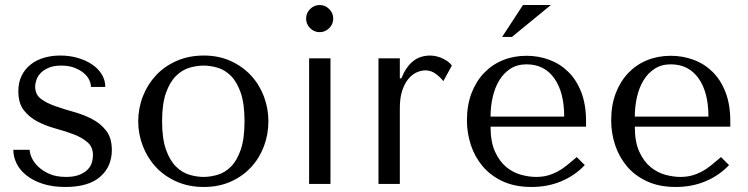

<svg xmlns="http://www.w3.org/2000/svg" viewBox="-20 -732 2976 764"><path d="M399 -386Q399 -413 385 -436Q371 -459 346.5 -475.5Q322 -492 289.5 -501.5Q257 -511 220 -511Q185 -511 154.5 -502Q124 -493 101.5 -475Q79 -457 66 -430.5Q53 -404 53 -369Q53 -321 75 -293Q97 -265 130 -248Q163 -231 201.5 -220.5Q240 -210 273 -197.5Q306 -185 328 -166Q350 -147 350 -114Q350 -100 345.5 -85Q341 -70 329 -57.5Q317 -45 296 -36.5Q275 -28 243 -28Q203 -28 175.5 -40.5Q148 -53 130.5 -70.5Q113 -88 105.5 -106Q98 -124 98 -136H33Q33 -108 46 -81.5Q59 -55 85.5 -34Q112 -13 150.5 -0.5Q189 12 240 12Q332 12 378.5 -28.5Q425 -69 425 -135Q425 -183 402.5 -212Q380 -241 346 -258.5Q312 -276 272.5 -287Q233 -298 199 -310Q165 -322 142.5 -339Q120 -356 120 -387Q120 -400 125 -414.5Q130 -429 142 -441.5Q154 -454 174 -462.5Q194 -471 224 -471Q254 -471 276 -462.5Q298 -454 313 -441.5Q328 -429 335 -414Q342 -399 342 -386Z M1048 -249Q1048 -197 1030 -149.5Q1012 -102 978.5 -66Q945 -30 897.5 -9Q850 12 791 12Q731 12 682.5 -9.5Q634 -31 600.5 -67Q567 -103 548.5 -150.5Q530 -198 530 -249Q530 -301 548.5 -348.5Q567 -396 600.5 -432Q634 -468 682.5 -489.5Q731 -511 791 -511Q850 -511 897.5 -489.5Q945 -468 978.5 -432Q1012 -396 1030 -348.5Q1048 -301 1048 -249ZM953 -249Q953 -319 938 -362.5Q923 -406 899 -430Q875 -454 846 -462.5Q817 -471 790 -471Q763 -471 734 -462.5Q705 -454 680.5 -430Q656 -406 640.5 -362.5Q625 -319 625 -249Q625 -180 640.5 -136.5Q656 -93 680.5 -69Q705 -45 734 -36.5Q763 -28 790 -28Q817 -28 846 -36.5Q875 -45 899 -69Q923 -93 938 -136.5Q953 -180 953 -249Z M1210 -500V0H1295V-500ZM1198 -658Q1198 -636 1214 -620Q1230 -604 1252 -604Q1274 -604 1290 -620Q1306 -636 1306 -658Q1306 -680 1290 -696Q1274 -712 1252 -712Q1230 -712 1214 -696Q1198 -680 1198 -658Z M1486 -500V0H1571V-302Q1571 -343 1580.5 -371.5Q1590 -400 1605 -418Q1620 -436 1638 -444Q1656 -452 1673 -452Q1696 -452 1715.5 -437Q1735 -422 1744 -409L1778 -471Q1769 -483 1756.5 -491Q1744 -499 1731.5 -503.5Q1719 -508 1708.5 -509.5Q1698 -511 1693 -511Q1651 -511 1623 -488Q1595 -465 1577 -420H1571V-500Z M2312 -228V-249Q2312 -316 2293 -365Q2274 -414 2241.5 -446Q2209 -478 2166 -494Q2123 -510 2075 -510Q2024 -510 1981 -492.5Q1938 -475 1906 -441.5Q1874 -408 1856 -360.5Q1838 -313 1838 -253Q1838 -203 1853.5 -155.5Q1869 -108 1900.5 -70.5Q1932 -33 1980.5 -10.5Q2029 12 2095 12Q2159 12 2213 -10.5Q2267 -33 2307 -75L2275 -107Q2254 -89 2235.5 -74Q2217 -59 2198 -49Q2179 -39 2158.5 -33.5Q2138 -28 2113 -28Q2085 -28 2053.5 -36.5Q2022 -45 1995 -67Q1968 -89 1950 -128Q1932 -167 1932 -228ZM1932 -268Q1932 -308 1940.5 -345.5Q1949 -383 1966.5 -412Q1984 -441 2011 -458.5Q2038 -476 2075 -476Q2146 -476 2185.5 -420.5Q2225 -365 2225 -268ZM2061 -712H2172L2017 -585H1978Z M2886 -228V-249Q2886 -316 2867 -365Q2848 -414 2815.5 -446Q2783 -478 2740 -494Q2697 -510 2649 -510Q2598 -510 2555 -492.5Q2512 -475 2480 -441.5Q2448 -408 2430 -360.5Q2412 -313 2412 -253Q2412 -203 2427.5 -155.5Q2443 -108 2474.5 -70.5Q2506 -33 2554.5 -10.5Q2603 12 2669 12Q2733 12 2787 -10.5Q2841 -33 2881 -75L2849 -107Q2828 -89 2809.5 -74Q2791 -59 2772 -49Q2753 -39 2732.5 -33.5Q2712 -28 2687 -28Q2659 -28 2627.5 -36.5Q2596 -45 2569 -67Q2542 -89 2524 -128Q2506 -167 2506 -228ZM2506 -268Q2506 -308 2514.5 -345.5Q2523 -383 2540.5 -412Q2558 -441 2585 -458.5Q2612 -476 2649 -476Q2720 -476 2759.5 -420.5Q2799 -365 2799 -268Z"/></svg>

Font: Tenor Sans
Style: Regular
Weight: 400
Designer: Denis Masharov
Foundry: Denis Masharov
Version: Version 1.1